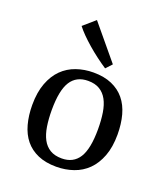

<svg xmlns="http://www.w3.org/2000/svg" viewBox="-123 -726 713 821"><g transform="rotate(20 234.0 -315.5)"><path d="M41.1 -205.5Q41.1 -262.5 56.9 -304.4Q72.7 -346.2 99.6 -372.7Q126.5 -399.3 163.1 -412Q199.6 -424.7 240.7 -424.7Q289.1 -424.7 324.5 -409.3Q360 -393.8 382.7 -366Q405.5 -338.2 416.4 -298.4Q427.3 -258.5 427.3 -210.2Q427.3 -153.1 411.5 -111.5Q395.6 -69.8 368.7 -43.3Q341.8 -16.7 305.1 -4Q268.4 8.7 227.3 8.7Q178.9 8.7 143.5 -6.7Q108 -22.2 85.5 -50Q62.9 -77.8 52 -117.6Q41.1 -157.5 41.1 -205.5ZM341.1 -202.9Q341.1 -244 335.8 -277.5Q330.5 -310.9 317.8 -334.4Q305.1 -357.8 284 -370.5Q262.9 -383.3 231.3 -383.3Q178.2 -383.3 152.5 -342.9Q126.9 -302.5 126.9 -213.1Q126.9 -172.4 132.2 -138.9Q137.5 -105.5 150 -82Q162.5 -58.5 183.8 -45.6Q205.1 -32.7 237.1 -32.7Q289.8 -32.7 315.5 -73.3Q341.1 -113.8 341.1 -202.9ZM177.1 -640.4 305.8 -485.5 280.4 -458.2Q258.2 -472.7 235.1 -490.2Q212 -507.6 191.1 -525.8Q170.2 -544 152.7 -561.6Q135.3 -579.3 124 -594.2Z"/></g></svg>

Font: Rasa
Style: Regular
Weight: 400
Version: Version 1.000;PS 1.000;hotconv 1.0.88;makeotf.lib2.5.647800;